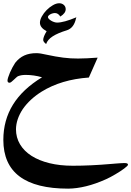

<svg xmlns="http://www.w3.org/2000/svg" viewBox="-20 -667 787 1150"><path d="M512.2 -202.6Q346.7 -190.9 229.5 -118.2Q158.2 -73.7 116.2 -13.2Q76.7 46.9 75.7 106.9Q75.7 156.7 99.9 197.3Q124 237.8 168.7 266.4Q213.4 294.9 276.1 310.3Q338.9 325.7 416 325.7Q469.7 325.7 526.6 323Q583.5 320.3 646 314.9Q657.2 314 668.9 313Q680.7 312 691.2 311.3Q701.7 310.5 710.7 310.1Q719.7 309.6 725.6 309.6Q735.8 309.6 741.2 311.8Q746.6 314 746.6 319.8Q746.6 322.8 740.2 328.9Q733.9 335 723.4 342.8Q712.9 350.6 699.5 359.4Q686 368.2 671.4 376.7Q656.7 385.3 642.3 393.1Q627.9 400.9 615.7 406.2Q552.7 434.6 495.8 448.5Q439 462.4 388.7 462.9Q0 462.9 0 170.9Q0 53.2 57.6 -40Q115.2 -133.3 231.9 -204.1Q206.5 -211.4 182.4 -214.8Q158.2 -218.3 134.3 -218.3Q106.4 -218.3 89.4 -210.9V-211.4Q84 -209 76.9 -202.4Q69.8 -195.8 62.5 -189Q55.2 -182.1 48.6 -176.8Q42 -171.4 37.6 -171.4Q24.9 -171.4 24.9 -184.6Q24.9 -191.4 29.1 -204.3Q33.2 -217.3 39.8 -232.7Q46.4 -248 54.7 -263.4Q63 -278.8 70.8 -290.5Q94.7 -320.8 125.5 -334.7Q156.2 -348.6 197.8 -348.6Q210 -348.6 224.9 -346.2Q239.7 -343.8 256.8 -339.8Q286.1 -333.5 311 -329.1Q335.9 -324.7 358.6 -321.8Q381.3 -318.8 403.3 -317.6Q425.3 -316.4 447.8 -316.4Q473.6 -316.4 502.2 -317.9Q530.8 -319.3 564.9 -321.8ZM341.3 -567.9Q328.1 -588.9 309.1 -588.9Q302.7 -588.9 295.4 -586.9Q288.1 -585 281.7 -581.5Q275.4 -578.1 271.2 -573.7Q267.1 -569.3 267.1 -564.9Q267.1 -559.6 272.7 -553.7Q278.3 -547.9 286.4 -543Q294.4 -538.1 304.2 -534.9Q314 -531.7 321.8 -531.7Q362.3 -531.7 437.5 -563.5L435.1 -556.2Q422.9 -499.5 380.9 -485.8Q326.2 -469.2 295.4 -449.2Q264.6 -429.2 256.3 -403.3Q238.8 -416.5 238.8 -427.7Q238.8 -446.3 259.3 -480Q219.2 -501.5 219.2 -530.8Q219.2 -548.3 230.7 -568.8Q242.2 -589.4 259.3 -606.7Q276.4 -624 296.6 -635.7Q316.9 -647.5 334.5 -647.5Q351.1 -647.5 362.3 -637.5Q373.5 -627.4 373.5 -611.8Q373.5 -587.9 341.3 -567.9Z"/></svg>

Font: XB Niloofar
Style: Bold
Weight: 700
Designer: Behnam
Foundry: Irmug
Version: Version 7.201 2008